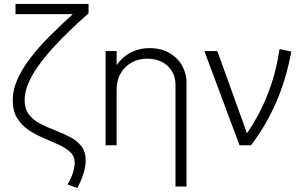

<svg xmlns="http://www.w3.org/2000/svg" viewBox="-20 -740 1542 978"><path d="M374.5 218 324.5 200Q346.5 159 353.5 133.5Q360.5 108 360.5 89Q360.5 56 337.8 34.8Q315 13.5 279 -3Q243 -19.5 202.8 -36.5Q162.5 -53.5 126.5 -77.2Q90.5 -101 67.8 -137.5Q45 -174 45 -229Q45 -284 70.2 -339.2Q95.5 -394.5 139 -450Q182.5 -505.5 237.2 -560Q292 -614.5 351 -668H59V-720H431V-672Q381.5 -628.5 334.2 -583Q287 -537.5 245.5 -491.5Q204 -445.5 172.5 -400.5Q141 -355.5 123.2 -312.5Q105.5 -269.5 105.5 -230Q105.5 -184.5 128 -156Q150.5 -127.5 186 -109.2Q221.5 -91 261 -76Q300.5 -61 336 -42.5Q371.5 -24 394 4.2Q416.5 32.5 416.5 78Q416.5 96.5 412.2 117.5Q408 138.5 398.8 163.2Q389.5 188 374.5 218Z M874 210V-306Q874 -366 834.5 -403.5Q795 -441 729 -441Q686 -441 650.8 -421.5Q615.5 -402 594.8 -366.8Q574 -331.5 574 -285V0H518V-480H574V-408Q607 -454.5 650.5 -474.8Q694 -495 739 -495Q802.5 -495 845 -469Q887.5 -443 908.8 -403.2Q930 -363.5 930 -323V210Z M1200 0 1021 -480H1087L1246.5 -37.5L1230.5 -50.5Q1267 -101 1301.2 -166.2Q1335.5 -231.5 1362.5 -312.5Q1389.5 -393.5 1404 -490L1464 -477.5Q1436.5 -329.5 1383 -210.5Q1329.5 -91.5 1258 0Z"/></svg>

Font: Geologica Thin Roman Thin
Style: Regular
Weight: 250
Version: Version 1.010;gftools[0.9.28]